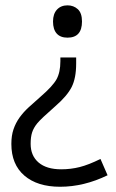

<svg xmlns="http://www.w3.org/2000/svg" viewBox="-20 -527 438 725"><path d="M267.6 -310.1V-287.1Q267.6 -231.9 250.5 -198.2Q233.4 -164.6 189.5 -126.5Q134.8 -78.6 120.8 -61.5Q106.9 -44.4 101.3 -27.1Q95.7 -9.8 95.7 16.1Q95.7 61 125.7 86.7Q155.8 112.3 210.9 112.3Q247.1 112.3 281 103.8Q314.9 95.2 359.4 73.2L386.2 134.8Q296.9 178.2 207 178.2Q121.1 178.2 72 136Q22.9 93.8 22.9 16.6Q22.9 -15.1 31 -38.8Q39.1 -62.5 53.5 -82.8Q67.9 -103 88.1 -121.6Q108.4 -140.1 132.8 -161.6Q178.7 -201.2 193.4 -227.5Q208 -253.9 208 -295.9V-310.1ZM289.6 -445.8Q289.6 -384.8 234.9 -384.8Q208 -384.8 194.1 -400.4Q180.2 -416 180.2 -445.8Q180.2 -474.6 195.1 -490.7Q210 -506.8 234.9 -506.8Q257.8 -506.8 273.7 -492.4Q289.6 -478 289.6 -445.8Z"/></svg>

Font: Bpm'online Open Sans
Style: Regular
Weight: 400
Foundry: Ascender Corporation
Version: Version 1.10